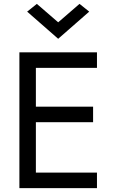

<svg xmlns="http://www.w3.org/2000/svg" viewBox="-20 -970 590 990"><path d="M127 0H480V-80H127ZM127 -620H480V-700H127ZM127 -340H460V-420H127ZM80 -700V0H165V-700ZM280 -855 170 -950 120 -910 280 -770 440 -910 390 -950Z"/></svg>

Font: Glinicke Jost Regular
Style: Regular
Weight: 400
Version: Version 3.710